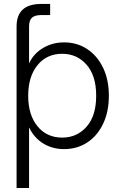

<svg xmlns="http://www.w3.org/2000/svg" viewBox="-20 -737 599 961"><path d="M63 204.1V-604.5Q63 -717.3 186.5 -717.3H231V-661.6H186.5Q154.3 -661.6 139.9 -648.4Q125.5 -635.3 125.5 -604.5V-419.4Q147.5 -468.3 195.1 -496.6Q242.7 -524.9 300.3 -524.9Q366.2 -524.9 416.7 -491.2Q467.3 -457.5 496.1 -397.5Q524.9 -337.4 524.9 -257.8Q524.9 -178.2 496.3 -117.9Q467.8 -57.6 417.2 -24.2Q366.7 9.3 300.3 9.3Q242.2 9.3 196.3 -19Q150.4 -47.4 126.5 -97.7H125.5V204.1ZM291.5 -48.3Q365.2 -48.3 413.3 -102.8Q461.4 -157.2 461.4 -257.8Q461.4 -358.4 413.3 -413.1Q365.2 -467.8 291.5 -467.8Q213.9 -467.8 167.5 -410.6Q121.1 -353.5 121.1 -257.8Q121.1 -162.1 167.5 -105.2Q213.9 -48.3 291.5 -48.3Z"/></svg>

Font: Inter Display Light
Style: Regular
Weight: 300
Designer: Rasmus Andersson
Foundry: rsms
Version: Version 4.000;git-a52131595